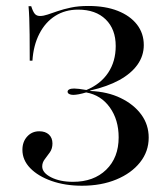

<svg xmlns="http://www.w3.org/2000/svg" viewBox="-20 -602 545 634"><path d="M250.8 11.3Q195.2 11.3 150.4 -4.4Q105.6 -20.2 79.8 -46.8Q54 -73.4 54 -107.3Q54 -133.9 69.8 -151.2Q85.5 -168.5 109.7 -168.5Q129.8 -168.5 141.5 -157.7Q153.2 -146.8 153.2 -128.2Q153.2 -111.3 144.8 -99.2Q136.3 -87.1 127.8 -76.2Q119.4 -65.3 119.4 -52.4Q119.4 -31.5 148.8 -16.5Q178.2 -1.6 221 -1.6Q289.5 -1.6 330.6 -41.5Q371.8 -81.5 371.8 -148.4Q371.8 -206.5 342.7 -247.2Q313.7 -287.9 264.5 -296.8Q250.8 -292.7 239.9 -290.7Q229 -288.7 221.8 -288.7Q213.7 -288.7 208.5 -291.5Q203.2 -294.4 203.2 -299.2Q203.2 -304 208.9 -306.9Q214.5 -309.7 225 -309.7Q231.5 -309.7 241.1 -308.5Q250.8 -307.3 265.3 -304.8Q312.1 -324.2 337.1 -361.7Q362.1 -399.2 362.1 -450Q362.1 -505.6 329 -537.9Q296 -570.2 237.9 -570.2Q195.2 -570.2 162.5 -549.6Q129.8 -529 110.1 -490.7Q90.3 -452.4 87.1 -401.6H78.2Q78.2 -454.8 77.8 -487.9Q77.4 -521 76.6 -542.3Q75.8 -563.7 74.2 -581.5H83.1Q88.7 -563.7 94.8 -556.5Q100.8 -549.2 112.1 -549.2Q123.4 -549.2 137.5 -554Q151.6 -558.9 170.6 -565.3Q189.5 -571.8 214.1 -577Q238.7 -582.3 271.8 -582.3Q328.2 -582.3 369 -566.1Q409.7 -550 432.3 -521Q454.8 -491.9 454.8 -453.2Q454.8 -417.7 433.9 -388.3Q412.9 -358.9 373.8 -337.5Q334.7 -316.1 278.2 -303.2V-301.6Q335.5 -299.2 378.6 -278.2Q421.8 -257.3 446.4 -223.8Q471 -190.3 471 -147.6Q471 -101.6 442.3 -65.7Q413.7 -29.8 364.1 -9.3Q314.5 11.3 250.8 11.3Z"/></svg>

Font: Playfair 144pt SemiCondensed Medium
Style: Regular
Weight: 500
Width: 4
Designer: Claus Eggers Sørensen
Foundry: Claus Eggers Sørensen
Version: Version 2.203